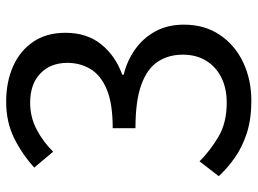

<svg xmlns="http://www.w3.org/2000/svg" viewBox="-122 -664 800 595"><g transform="rotate(-90 277.5 -366.0)"><path d="M263.1 13.4Q206 13.4 162.4 -0.8Q118.9 -15 86.2 -38.2Q53.4 -61.4 29.5 -87.6L75.5 -147.1Q108.3 -114.3 151.6 -88.6Q194.8 -62.9 257.3 -62.9Q301.5 -62.9 334.9 -79.4Q368.3 -95.9 387.2 -126.5Q406.1 -157.1 406.1 -199.1Q406.1 -243.3 384.4 -276.4Q362.7 -309.5 312.8 -327.6Q263 -345.7 178.3 -345.7V-416.2Q254.5 -416.2 298.4 -434.6Q342.3 -453 361.5 -485Q380.7 -517.1 380.7 -556.5Q380.7 -609.1 347.7 -640.6Q314.7 -672.1 257.2 -672.1Q212.9 -672.1 174.6 -652.1Q136.3 -632.1 105.3 -600.9L56.2 -659.3Q97.8 -697.2 147.6 -721.8Q197.4 -746.4 260.4 -746.4Q322.1 -746.4 370.5 -724.7Q418.8 -703.1 446.3 -662.1Q473.9 -621.2 473.9 -562.8Q473.9 -496.2 438.1 -451.8Q402.3 -407.5 343.9 -386.6V-382.2Q386.7 -372 422 -347.2Q457.2 -322.4 478.2 -284.3Q499.1 -246.1 499.1 -195.7Q499.1 -131 467.2 -84Q435.3 -37 382 -11.8Q328.6 13.4 263.1 13.4Z"/></g></svg>

Font: Shanggu Sans SC VF
Style: Regular
Weight: 250
Designer: GuiWonder
Version: Version 1.021